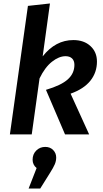

<svg xmlns="http://www.w3.org/2000/svg" viewBox="-20 -775 595 1107"><path d="M226 -450Q300 -544 403 -544Q464 -544 501.5 -509.5Q539 -475 539 -420Q539 -357 501 -309.5Q463 -262 387 -235L494 0H355L245 -257Q333 -283 371 -317.5Q409 -352 409 -401Q409 -425 395.5 -438Q382 -451 358 -451Q320 -451 279.5 -419Q239 -387 208 -323L163 0H37L141 -741L268 -755ZM304 133Q304 153 296 172Q288 191 267 224L212 312H145L191 194Q168 175 168 146Q168 114 189 93Q210 72 241 72Q269 72 286.5 90Q304 108 304 133Z"/></svg>

Font: FiraGO Medium
Style: Italic
Weight: 500
Italic angle: -8°
Designer: bBox Type GmbH
Foundry: bBox Type GmbH
Version: Version 1.001